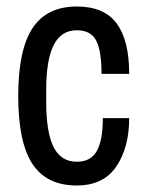

<svg xmlns="http://www.w3.org/2000/svg" viewBox="-20 -558 450 590"><path d="M377 -331H292Q292 -402 275.5 -433.5Q259 -465 216 -465Q168 -465 145 -419.5Q122 -374 122 -282V-244Q122 -152 144.5 -106.5Q167 -61 216 -61Q259 -61 277.5 -94Q296 -127 296 -195H377Q377 -105 337.5 -46.5Q298 12 216 12Q123 12 79.5 -54.5Q36 -121 36 -263Q36 -405 80 -471.5Q124 -538 216 -538Q300 -538 338.5 -486Q377 -434 377 -331Z"/></svg>

Font: Archivo Narrow
Style: Regular
Weight: 400
Designer: Hector Gatti
Foundry: Omnibus-Type
Version: Version 1.003